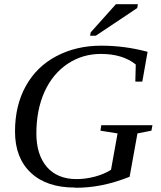

<svg xmlns="http://www.w3.org/2000/svg" viewBox="-20 -879 762 908"><path d="M337 9 334 8Q200 8 126 -62Q51 -132 51 -257Q51 -380 102 -472Q153 -564 246 -613Q340 -663 459 -663Q570 -663 678 -634L653 -493H620L622 -574Q560 -624 457 -624Q371 -624 301 -578Q230 -531 191 -446Q152 -360 152 -248Q152 -147 202 -89Q252 -32 342 -32Q385 -32 430 -44Q474 -56 505 -76L536 -248L455 -261L459 -287H701L696 -261L630 -248L593 -43Q522 -15 460 -3Q400 9 337 9ZM406 -710 409 -726 528 -859H632L629 -841L433 -710Z"/></svg>

Font: Libra Serif Modern
Style: Italic
Weight: 400
Italic angle: -12°
Designer: Stefan Peev, Context Ltd
Foundry: Stefan Peev, Context Ltd
Version: Version 1.000